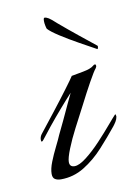

<svg xmlns="http://www.w3.org/2000/svg" viewBox="-60 -482 367 526"><g transform="rotate(-10 123.5 -219.0)"><path d="M68 3Q58 3 51.5 -1Q45 -5 45 -16Q45 -30 52.5 -49Q60 -68 69.5 -87Q79 -106 84 -118Q91 -132 101.5 -154.5Q112 -177 121.5 -197.5Q131 -218 135 -226Q121 -211 101.5 -188.5Q82 -166 65 -145Q48 -124 39 -112Q36 -108 34 -108Q32 -108 32 -113Q32 -121 37 -128Q56 -152 79.5 -182Q103 -212 122 -237.5Q141 -263 146 -271Q157 -273 178.5 -277Q200 -281 208 -288Q211 -291 214 -291Q216 -291 216.5 -287.5Q217 -284 214 -280Q208 -273 193 -246Q178 -219 161.5 -186.5Q145 -154 131 -128Q117 -101 107 -76Q97 -51 97 -40Q97 -26 111 -26Q124 -26 144.5 -42Q165 -58 186 -80.5Q207 -103 223 -122Q228 -128 235.5 -136.5Q243 -145 245 -147Q247 -145 247 -140Q246 -133 242 -126.5Q238 -120 234 -115Q213 -89 188 -61.5Q163 -34 133 -15.5Q103 3 68 3ZM228 -331Q208 -342 181 -357Q154 -372 131.5 -386.5Q109 -401 101 -410Q100 -412 98.5 -419Q97 -426 97 -432Q97 -441 100 -441Q105 -441 111.5 -437Q118 -433 132 -420Q159 -397 184.5 -376.5Q210 -356 230 -340Q231 -338 230 -334.5Q229 -331 228 -331Z"/></g></svg>

Font: Italianno
Style: Regular
Weight: 400
Designer: Robert E. Leuschke
Foundry: Robert E. Leuschke
Version: Version 1.100; ttfautohint (v1.8.3)